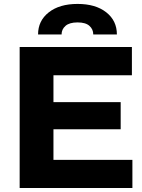

<svg xmlns="http://www.w3.org/2000/svg" viewBox="-20 -948 717 968"><path d="M79.1 0V-710.9H645V-568.4H249.5V-433.1H588.4V-296.4H249.5V-142.1H647.5V0ZM290.5 -774.4H171.9Q171.9 -843.3 225.8 -885.7Q279.8 -928.2 371.1 -928.2Q461.9 -928.2 515.6 -886Q569.3 -843.8 569.3 -774.4H450.2Q450.2 -800.3 430.9 -817.6Q411.6 -835 371.1 -835Q330.1 -835 310.3 -817.6Q290.5 -800.3 290.5 -774.4Z"/></svg>

Font: Bert Sans Black
Style: Regular
Weight: 900
Designer: Christian Robertson, Adam Twardoch, & Cristiano Sobral
Foundry: Google
Version: Version 12.135;January 10, 2020;FontCreator 12.0.0.2547 64-b